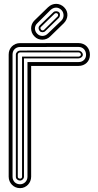

<svg xmlns="http://www.w3.org/2000/svg" viewBox="-20 -973 508 993"><path d="M141.1 -632.1H386.5Q398.7 -632.1 409.4 -636.2Q420.2 -640.4 428.1 -647.9Q436 -655.5 440.6 -666.1Q445.1 -676.8 445.1 -689.7Q445.1 -702.9 440.7 -714Q436.3 -725.1 428.5 -733.2Q420.7 -741.2 409.9 -745.7Q399.2 -750.2 386.5 -750.2L83.7 -750Q71 -750 60.3 -745.5Q49.6 -741 41.6 -733Q33.7 -725.1 29.3 -714.4Q24.9 -703.6 24.9 -690.9V-59.1Q24.9 -46.6 29.5 -35.9Q34.2 -25.1 42.1 -17.1Q50 -9 60.8 -4.5Q71.5 0 84 0Q96.4 0 106.8 -4.9Q117.2 -9.8 124.9 -17.9Q132.6 -26.1 136.8 -36.7Q141.1 -47.4 141.1 -59.1ZM44.9 -690.9Q44.9 -699.5 47.7 -706.7Q50.5 -713.9 55.7 -719Q60.8 -724.1 68 -727.1Q75.2 -730 83.7 -730L386.5 -730.2Q395 -730.2 402.1 -727.2Q409.2 -724.1 414.3 -718.8Q419.4 -713.4 422.2 -705.9Q425 -698.5 425 -689.7Q425 -681.2 422.1 -674.3Q419.2 -667.5 414.1 -662.5Q408.9 -657.5 402 -654.8Q395 -652.1 386.7 -652.1H122.1V-59.1Q122.1 -51.3 119.3 -44.2Q116.5 -37.1 111.3 -31.7Q106.2 -26.4 99.2 -23.2Q92.3 -20 84 -20Q75.4 -20 68.2 -22.8Q61 -25.6 55.9 -30.8Q50.8 -35.9 47.9 -43.1Q44.9 -50.3 44.9 -59.1ZM62 -690.9V-59.1Q62 -54.7 63.8 -50.9Q65.7 -47.1 68.8 -44.6Q72 -42 75.9 -40.5Q79.8 -39.1 84 -39.1Q87.4 -39.1 90.9 -40.6Q94.5 -42.2 97.4 -44.9Q100.3 -47.6 102.2 -51.3Q104 -54.9 104 -59.1V-671.1H386.2Q389.9 -671.1 393.9 -672.6Q397.9 -674.1 401.1 -676.6Q404.3 -679.2 406.4 -682.5Q408.4 -685.8 408.4 -689.7Q408.4 -693.8 406.5 -697.8Q404.5 -701.7 401.5 -704.6Q398.4 -707.5 394.4 -709.4Q390.4 -711.2 386.2 -711.2Q330.3 -711.4 287.8 -711.5Q245.4 -711.7 213.7 -711.7Q182.1 -711.7 160.4 -711.7Q138.7 -711.7 124.4 -711.5Q110.1 -711.4 102.2 -711.4Q94.2 -711.4 90.5 -711.3Q86.7 -711.2 85.7 -711.2Q84.7 -711.2 84.2 -711.2Q80.1 -711.2 76 -709.6Q72 -708 69 -705.2Q65.9 -702.4 64 -698.7Q62 -695.1 62 -690.9ZM72 -690.2Q72 -694.8 75.4 -698.4Q78.9 -701.9 84.2 -701.9L386.5 -702.1Q390.9 -702.1 394.7 -698.7Q398.4 -695.3 398.4 -689.7Q398.4 -686 394.3 -683.1Q390.1 -680.2 386.5 -680.2H94V-59.1Q94 -55.2 91.7 -52.1Q89.4 -49.1 84 -49.1Q79.3 -49.1 75.7 -51.4Q72 -53.7 72 -59.1ZM277.1 -887Q278.6 -887.7 279.4 -889.6Q280.3 -891.6 280.5 -894Q280.8 -896.5 280.2 -898.6Q279.5 -900.6 278.1 -901.9Q274.2 -905.8 269.3 -905Q264.4 -904.3 262 -901.9L192.1 -834Q188.2 -830.8 189.1 -826.4Q189.9 -822 193.1 -818.8Q196.8 -815.2 200.9 -815.6Q205.1 -815.9 208 -818.8ZM255.1 -908.9Q257.6 -911.9 261.7 -913.5Q265.9 -915 270.3 -915Q274.7 -915 278.9 -913.5Q283.2 -911.9 286.1 -908.9Q288.6 -906.2 289.6 -902.3Q290.5 -898.4 290.2 -894.4Q289.8 -890.4 288.2 -886.5Q286.6 -882.6 283.9 -879.9L214.1 -812Q211.2 -809.1 207.3 -807.6Q203.4 -806.2 199.3 -806.3Q195.3 -806.4 191.8 -807.9Q188.2 -809.3 186 -812Q183.3 -814.5 181.6 -818.1Q179.9 -821.8 179.6 -825.7Q179.2 -829.6 180.4 -833.6Q181.6 -837.6 185.1 -841.1ZM173.1 -853Q167 -847.4 163.8 -840.3Q160.6 -833.3 160.6 -825.8Q160.6 -818.4 163.7 -811.2Q166.7 -804 173.1 -797.9Q178.7 -792.2 185.7 -789.7Q192.6 -787.1 200 -787.2Q207.3 -787.4 214.4 -790.4Q221.4 -793.5 227.1 -799.1L297.1 -866Q302.7 -871.6 305.7 -878.7Q308.6 -885.7 308.7 -893.1Q308.8 -900.4 306.3 -907.7Q303.7 -915 298.1 -920.9Q285.2 -933.8 270 -933.6Q254.9 -933.3 241.9 -921.9ZM240 -784.9Q232.2 -776.6 221.4 -772.2Q210.7 -767.8 199.3 -767.7Q188 -767.6 177.1 -771.7Q166.3 -775.9 158 -784.9Q149.4 -793.5 145.1 -804.3Q140.9 -815.2 140.9 -826.4Q140.9 -837.6 145.4 -848.5Q149.9 -859.4 158.9 -867.9L229 -936Q238 -944.6 248.8 -948.9Q259.5 -953.1 270.6 -953.1Q281.7 -953.1 292.4 -948.6Q303 -944.1 312 -935.1Q321 -926 325.1 -915.3Q329.1 -904.5 328.6 -893.6Q328.1 -882.6 323.4 -872.1Q318.6 -861.6 310.1 -853Z"/></svg>

Font: TafelwerkOT
Style: Regular
Weight: 400
Designer: Peter Wiegel
Foundry: Peter Wiegel, based on an original design named Oxford by Christine Lord, 1969
Version: Version 1.000